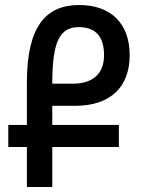

<svg xmlns="http://www.w3.org/2000/svg" viewBox="-20 -744 577 764"><path d="M87 0H188V-159H453V-247H188V-323H280C417 -323 496 -396 496 -524C496 -653 419 -724 295 -724C164 -724 87 -641 87 -416V-247H13V-159H87ZM188 -411C188 -578 217 -636 294 -636C361 -636 394 -598 394 -524C394 -448 346 -411 270 -411Z"/></svg>

Font: Noto Sans Armenian Condensed Medium
Style: Regular
Weight: 500
Width: 3
Designer: Monotype Design Team
Foundry: Monotype Imaging Inc.
Version: Version 2.008